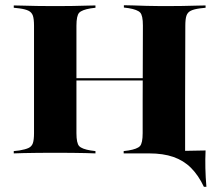

<svg xmlns="http://www.w3.org/2000/svg" viewBox="-20 -592 842 741"><path d="M111.3 -369.4V-492.7Q111.3 -518.5 106.9 -531.5Q102.4 -544.4 90.3 -550.4Q78.2 -556.5 54.8 -559.7L33.1 -562.1V-571Q49.2 -571 71.8 -570.2Q94.4 -569.4 122.6 -569Q150.8 -568.5 181.5 -568.5H192.7H204.8Q235.5 -568.5 262.1 -569Q288.7 -569.4 310.9 -570.2Q333.1 -571 348.4 -571V-562.1L329.8 -559.7Q296 -554 285.5 -542.7Q275 -531.5 275 -492.7V-369.4ZM530.6 -201.6 531.5 -493.5Q531.5 -532.3 521 -543.5Q510.5 -554.8 476.6 -560.5L458.1 -562.9V-571.8Q473.4 -571.8 495.6 -571Q517.7 -570.2 544.8 -569.4Q571.8 -568.5 601.6 -568.5H613.7H625Q656.5 -568.5 684.3 -569Q712.1 -569.4 734.7 -570.2Q757.3 -571 773.4 -571V-562.1L751.6 -559.7Q728.2 -556.5 716.1 -550.4Q704 -544.4 699.6 -531.5Q695.2 -518.5 695.2 -492.7L694.4 -201.6ZM181.5 -2.4Q150.8 -2.4 122.6 -2Q94.4 -1.6 71.8 -1.2Q49.2 -0.8 33.1 0V-8.9L54.8 -11.3Q78.2 -15.3 90.3 -21Q102.4 -26.6 106.9 -39.5Q111.3 -52.4 111.3 -78.2V-369.4H275V-78.2Q275 -39.5 285.5 -28.2Q296 -16.9 329.8 -11.3L348.4 -8.9V0Q333.1 -0.8 310.9 -1.2Q288.7 -1.6 262.1 -2Q235.5 -2.4 204.8 -2.4H192.7ZM208.1 -281.5V-290.3H597.6V-281.5ZM600.8 -2.4Q571 -2.4 544 -2Q516.9 -1.6 494.8 -1.2Q472.6 -0.8 457.3 0V-8.9L475.8 -11.3Q509.7 -16.9 520.2 -28.2Q530.6 -39.5 530.6 -78.2V-201.6H694.4V0L612.1 -2.4ZM457.3 0 491.1 -8.9 685.5 -27.4 694.4 -8.9H560.5Q636.3 -8.9 686.3 -9.7Q736.3 -10.5 773.4 -11.3Q771.8 21 772.6 56.9Q773.4 92.7 776.6 129H766.9Q746 84.7 717.3 56Q688.7 27.4 649.2 13.7Q609.7 0 555.6 0Z"/></svg>

Font: Playfair 144pt SemiExpanded Black
Style: Regular
Weight: 900
Width: 6
Designer: Claus Eggers Sørensen
Foundry: Claus Eggers Sørensen
Version: Version 2.203